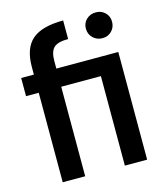

<svg xmlns="http://www.w3.org/2000/svg" viewBox="-114 -860 824 949"><g transform="rotate(-15 298.0 -386.0)"><path d="M89 -458H24V-551H89V-590Q89 -686 139 -729Q189 -772 298 -772V-677Q245 -677 224.5 -657.5Q204 -638 204 -590V-551H521V0H407V-458H204V0H89ZM464 -637Q435 -637 415.5 -656Q396 -675 396 -704Q396 -732 415.5 -750.5Q435 -769 464 -769Q492 -769 511 -750.5Q530 -732 530 -704Q530 -675 511 -656Q492 -637 464 -637Z"/></g></svg>

Font: SVN-Poppins Medium
Style: Regular
Weight: 500
Designer: Ninad Kale (Devanagari), Jonny Pinhorn (Latin)
Foundry: Indian Type Foundry
Version: Version 3.002 2017; ttfautohint (v1.8.3)